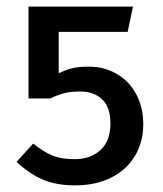

<svg xmlns="http://www.w3.org/2000/svg" viewBox="-20 -547 492 579"><path d="M365 -451H157V-326Q177 -336 197 -341Q217 -346 248 -346Q294 -346 331.5 -324.5Q369 -303 390.5 -263.5Q412 -224 412 -172Q412 -118 386.5 -76Q361 -34 314.5 -11Q268 12 206 12Q149 12 108 -6Q67 -24 30 -59L80 -114Q113 -88 139 -77.5Q165 -67 205 -67Q253 -67 283 -94.5Q313 -122 313 -174Q313 -224 288 -247.5Q263 -271 222 -271Q194 -271 175.5 -266.5Q157 -262 131 -250H66V-527H381Z"/></svg>

Font: FiraGOUPP
Style: Medium
Weight: 400
Designer: bBox Type
Foundry: bBox Type GmbH
Version: Version 1.001